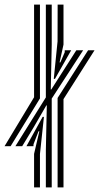

<svg xmlns="http://www.w3.org/2000/svg" viewBox="-20 -820 434 840"><path d="M180.6 0V-162.4L184.8 -359H182.8L126.5 -261.8L77.2 -180.5H47.4L180.6 -393.8V-800H206.3V-624.1L202.1 -428.2H204.1L269.9 -531L313.9 -600H343.7L206.3 -388.7V0ZM129.1 0V-146.9L152.1 -245.7H148.6L126.7 -189L126.3 -180.5H95.7L166.5 -308.6H172.2L154.8 -146V0ZM232 0V-391.4L365.4 -600H393.5L257.8 -386.3V0ZM0 -180.5 129.1 -394.6V-800H154.8V-389.4L26.5 -180.5ZM215.3 -475.1 231.8 -638.8 232.2 -800H257.8V-625L240.7 -546.9H244.1L263.2 -591.4V-600H291.4L220.6 -475.1Z"/></svg>

Font: Big Shoulders Inline Text SC Thin
Style: Regular
Weight: 100
Designer: Patric King
Foundry: XO Type Co
Version: Version 2.002